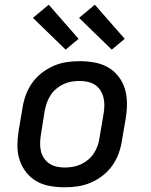

<svg xmlns="http://www.w3.org/2000/svg" viewBox="-20 -788 640 816"><path d="M255 8Q223 8 192 2.5Q161 -3 135.5 -17.5Q110 -32 91.5 -55.5Q73 -79 63.5 -107.5Q54 -136 54 -167.5Q54 -199 59 -231L76 -331Q80 -358 90 -385Q100 -412 117 -436Q134 -460 158 -478.5Q182 -497 209 -508.5Q236 -520 263.5 -524Q291 -528 318 -528Q350 -528 381 -522.5Q412 -517 438 -502.5Q464 -488 482.5 -464.5Q501 -441 510 -412.5Q519 -384 519.5 -352.5Q520 -321 515 -289L498 -189Q494 -162 484 -135Q474 -108 457 -84Q440 -60 416 -41.5Q392 -23 365 -11.5Q338 0 310 4Q282 8 255 8ZM255 -76Q272 -76 289.5 -79Q307 -82 323.5 -89.5Q340 -97 354.5 -109Q369 -121 379 -136.5Q389 -152 395 -169Q401 -186 403 -203L420 -303Q423 -321 423.5 -338.5Q424 -356 420 -372.5Q416 -389 407 -403.5Q398 -418 384.5 -427Q371 -436 353.5 -440Q336 -444 318 -444Q301 -444 283.5 -441Q266 -438 250 -430.5Q234 -423 219.5 -411Q205 -399 195 -383.5Q185 -368 179 -351Q173 -334 170 -317L154 -217Q151 -199 150.5 -181.5Q150 -164 153.5 -147.5Q157 -131 166.5 -116.5Q176 -102 189.5 -93Q203 -84 220 -80Q237 -76 255 -76ZM455 -577 316 -712 383 -768 510 -623ZM259 -577 120 -712 187 -768 314 -623Z"/></svg>

Font: Iosevka Md Ex Obl
Style: Regular
Weight: 500
Width: 7
Italic angle: -9°
Monospace: yes
Designer: Belleve Invis
Foundry: Belleve Invis
Version: Version 32.5.0; ttfautohint (v1.8.4)